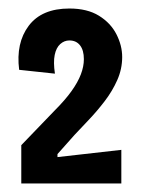

<svg xmlns="http://www.w3.org/2000/svg" viewBox="-20 -701 341 451"><path d="M30 -270V-360L108 -441Q133 -466 148 -487Q163 -508 170 -526.5Q177 -545 177 -562Q177 -583 168 -594.5Q159 -606 143 -606Q131 -606 121.5 -597.5Q112 -589 108.5 -572Q105 -555 109 -528L25 -537Q17 -600 47.5 -640.5Q78 -681 143 -681Q185 -681 212.5 -664Q240 -647 253.5 -620.5Q267 -594 267 -567Q267 -539 255.5 -513Q244 -487 226 -463.5Q208 -440 189 -420Q170 -400 155 -384L115 -339V-332L265 -349V-270Z"/></svg>

Font: Bricolage Grotesque Condensed Medium
Style: Regular
Weight: 500
Width: 3
Designer: Mathieu Triay
Foundry: Atelier Triay
Version: Version 1.000;gftools[0.9.30]